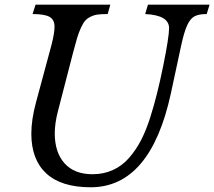

<svg xmlns="http://www.w3.org/2000/svg" viewBox="-20 -790 915 820"><path d="M133.8 -353 200.2 -599.1Q212.9 -648.9 212.9 -675.8Q212.9 -705.6 191.9 -717.8Q170.9 -730 119.1 -730L131.8 -770H451.2L439.9 -730Q414.6 -730 398.4 -728Q382.3 -726.1 367.7 -719Q353 -711.9 344.2 -702.1Q335.4 -692.4 325.9 -671.9Q316.4 -651.4 309.3 -627.7Q302.2 -604 292 -564.9L227.1 -314Q213.9 -262.7 213.9 -220.2Q213.9 -139.2 255.6 -92.5Q297.4 -45.9 375 -45.9Q422.9 -45.9 462.4 -64Q502 -82 531.5 -116Q561 -149.9 582.8 -192.1Q604.5 -234.4 622.1 -290Q650.9 -379.9 676.5 -505.9Q702.1 -631.8 702.1 -669.9Q702.1 -725.1 600.1 -730L611.8 -770H875L862.8 -730Q828.6 -730 810.5 -720.2Q792.5 -710.4 779.3 -681.9Q766.1 -653.3 752.9 -591.8L710 -392.1Q623 9.8 367.2 9.8Q241.7 9.8 177.7 -49.3Q113.8 -108.4 113.8 -219.2Q113.8 -278.8 133.8 -353Z"/></svg>

Font: Libre Baskerville
Style: Italic
Weight: 400
Designer: Pablo Impallari, Rodrigo Fuenzalida
Foundry: Pablo Impallari, Rodrigo Fuenzalida
Version: Version 1.000